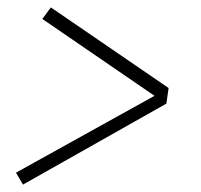

<svg xmlns="http://www.w3.org/2000/svg" viewBox="-20 -598 540 517"><path d="M42 -101 23 -133 396 -340 94 -547 117 -578 434 -361 428 -319Z"/></svg>

Font: Iosevka Curly Extralight
Style: Italic
Weight: 200
Italic angle: -9°
Monospace: yes
Designer: Belleve Invis
Foundry: Belleve Invis
Version: Version 22.1.2; ttfautohint (v1.8.4)